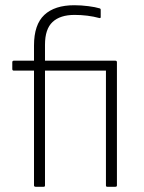

<svg xmlns="http://www.w3.org/2000/svg" viewBox="-20 -714 549 734"><path d="M116 0Q113 0 111.5 -1.5Q110 -3 110 -5V-444H33Q30 -444 28.5 -445.5Q27 -447 27 -450V-476Q27 -479 28.5 -480.5Q30 -482 33 -482H110V-540Q110 -620 149.5 -657Q189 -694 264 -694Q290 -694 317.5 -690.5Q345 -687 361 -682Q365 -681 365 -676V-649Q365 -644 360 -645Q338 -651 314 -654Q290 -657 265 -657Q210 -657 181 -630Q152 -603 152 -543V-482H421Q427 -482 427 -476V-5Q427 0 421 0H390Q385 0 385 -5V-444H152V-5Q152 0 147 0Z"/></svg>

Font: Sofia Sans Semi Condensed ExtraLight
Style: Regular
Weight: 250
Version: Version 4.100